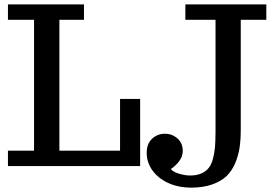

<svg xmlns="http://www.w3.org/2000/svg" viewBox="-20 -755 1237 873"><path d="M16.1 0V-69.8H134.8V-665H16.1V-734.9H361.8V-665H250V-69.8H525.9V-305.2H617.2V0ZM850.1 98.1Q790.5 98.1 744.6 76.9Q698.7 55.7 672.9 19.5Q647 -16.6 647 -60.1Q647 -101.1 671.4 -124Q695.8 -147 730 -147Q762.2 -147 786.6 -125.7Q811 -104.5 811 -68.8Q811 -43 793.9 -21Q776.9 1 756.8 13.2Q766.1 26.4 793.7 34.7Q821.3 43 844.7 43Q874 43 895.3 33.7Q916.5 24.4 928.7 8.8Q941.4 -6.8 948.2 -32.7Q955.1 -58.6 957.5 -85.9Q958.5 -99.6 959.2 -116Q960 -132.3 960 -151.9V-665H822.8V-734.9H1190.9V-665H1074.7V-165Q1074.7 -119.1 1069.1 -82.3Q1063.5 -45.4 1048.3 -10.7Q1033.2 23.9 1008.8 46.9Q984.4 69.8 943.8 84Q902.8 98.1 850.1 98.1Z"/></svg>

Font: Trocchi
Style: Regular
Weight: 400
Designer: Vernon Adams
Foundry: Vernon Adams
Version: Version 1.101; ttfautohint (v1.8.4.7-5d5b);gftools[0.9.27]